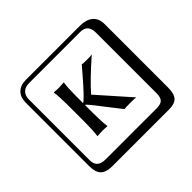

<svg xmlns="http://www.w3.org/2000/svg" viewBox="-209 -1030 1517 1517"><g transform="rotate(-45 550.0 -271.0)"><path d="M341.8 -375Q341.8 -469.2 334 -524.9L335.9 -527.8Q363.8 -524.9 390.1 -524.9Q390.1 -524.9 444.8 -527.8L445.8 -524.9Q438 -473.1 438 -375V-304.7Q443.8 -306.6 448.2 -310.1Q471.2 -330.1 499 -359.6Q526.9 -389.2 545.4 -410.2Q564 -431.2 598.4 -471.2Q632.8 -511.2 647 -527.8Q655.8 -524.9 706.1 -524.9Q747.1 -524.9 758.8 -527.8Q605 -393.1 530.8 -307.1V-306.2L767.1 -39.1Q752 -42 705.1 -42Q648.9 -42 636.2 -39.1Q612.3 -68.8 567.1 -127.4Q522 -186 490.5 -226.1Q459 -266.1 445.8 -278.8Q442.9 -280.8 438 -283.2V-191.9Q438 -97.7 445.8 -42L443.8 -39.1Q416 -42 390.1 -42L335 -39.1L334 -42Q341.8 -95.2 341.8 -191.9ZM249 -717.8Q204.1 -717.8 179.9 -693.8Q155.8 -669.9 155.8 -625V53.2Q155.8 136.2 249 136.2H820.8Q865.7 136.2 884.8 117.2Q903.8 98.1 903.8 53.2V-625Q903.8 -717.8 820.8 -717.8ZM1000 84Q1000 152.8 973.4 182.4Q946.8 211.9 880.9 211.9H249Q181.2 211.9 150.6 181.4Q120.1 150.9 120.1 84V-625Q120.1 -687 154.1 -720.5Q188 -753.9 249 -753.9H851.1Q920.9 -753.9 960.4 -721.9Q1000 -689.9 1000 -625Z"/></g></svg>

Font: Linux Biolinum Keyboard
Style: Regular
Weight: 700
Designer: Philipp H. Poll
Foundry: Philipp H. Poll
Version: Version 0.6.1 ; ttfautohint (v0.9)